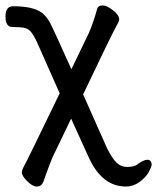

<svg xmlns="http://www.w3.org/2000/svg" viewBox="-24 -517 576 704"><path d="M438 167Q350.1 167 301.8 61L236.8 -82L168 61Q160.2 78.1 134.8 149.9Q127.9 167 110.8 167Q95.7 167 75.9 147.5Q56.2 127.9 56.2 115.2Q56.2 105.5 66.9 86.9Q74.7 73.7 194.8 -174.8L109.9 -366.2Q96.7 -393.1 86.9 -403.1Q77.1 -413.1 62 -415.5Q46.9 -418 21.5 -418Q-3.9 -418 -3.9 -456.1Q-3.9 -494.1 23.9 -494.1Q99.1 -494.1 130.9 -469.2Q147.9 -455.1 159.4 -433.6Q170.9 -412.1 237.8 -263.2L301.8 -396Q319.8 -438 332 -483.9Q335 -497.1 353 -497.1Q367.2 -497.1 390.1 -479.5Q413.1 -461.9 413.1 -444.8Q413.1 -439 398.9 -414.1Q384.8 -389.2 280.8 -170.9L368.2 25.9Q387.2 64 403.6 79.6Q419.9 95.2 441.9 95.2Q470.7 95.2 481.9 84Q503.9 68.8 516.1 68.8Q530.3 68.8 532.2 85Q532.2 93.8 521.7 113.3Q511.2 132.8 488 149.9Q464.8 167 438 167Z"/></svg>

Font: LXGW WenKai Screen R
Style: Regular
Weight: 400
Designer: Fontworks Inc.
Version: Version 1.235;May 31, 2022